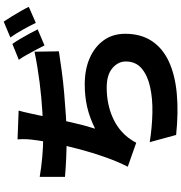

<svg xmlns="http://www.w3.org/2000/svg" viewBox="9 -920 982 1040"><g transform="rotate(-90 500.0 -400.0)"><path d="M421 -790Q413 -762 407.5 -735.5Q402 -709 396 -683Q391 -659 385 -629Q379 -599 371.5 -567Q364 -535 356.5 -501.5Q349 -468 340.5 -436Q332 -404 323 -376Q384 -406 441 -419Q498 -432 563 -432Q644 -432 705.5 -405Q767 -378 802 -329Q837 -280 837 -213Q837 -128 798 -69Q759 -10 687 23.5Q615 57 514 66.5Q413 76 289 63L250 -80Q332 -67 409.5 -65.5Q487 -64 549.5 -78Q612 -92 649.5 -124Q687 -156 687 -210Q687 -251 651 -282Q615 -313 546 -313Q460 -313 389 -283Q318 -253 274 -196Q267 -186 260.5 -176.5Q254 -167 247 -153L117 -199Q145 -254 169 -322Q193 -390 211.5 -460Q230 -530 242.5 -590.5Q255 -651 260 -691Q265 -724 266 -747.5Q267 -771 265 -796ZM62 -676Q113 -667 170 -662Q227 -657 274 -657Q338 -657 414.5 -661.5Q491 -666 574 -676.5Q657 -687 740 -704L742 -572Q696 -565 638 -557Q580 -549 517 -543.5Q454 -538 392 -534Q330 -530 275 -530Q216 -530 162 -532.5Q108 -535 62 -539ZM782 -824Q795 -806 810 -780.5Q825 -755 838.5 -730Q852 -705 861 -687L774 -650Q764 -671 750.5 -695.5Q737 -720 723.5 -745Q710 -770 696 -789ZM903 -871Q916 -852 931.5 -826.5Q947 -801 961 -776.5Q975 -752 983 -735L896 -697Q881 -729 859 -768Q837 -807 817 -835Z"/></g></svg>

Font: Noto Sans KR ExtraBold
Style: Regular
Weight: 800
Designer: Ryoko NISHIZUKA  (kana, bopomofo & ideographs); Paul D. Hunt (Latin, Greek & Cyrillic); Sandoll Communications , Soo-you
Foundry: Adobe
Version: Version 2.004-H2;hotconv 1.0.118;makeotfexe 2.5.65603